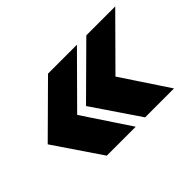

<svg xmlns="http://www.w3.org/2000/svg" viewBox="-84 -720 855 855"><g transform="rotate(-45 343.0 -292.5)"><path d="M189.5 -70.3 39.1 -292 262.7 -513.7H444.8L224.6 -292L371.6 -70.3ZM430.7 -70.3 280.3 -292 503.9 -513.7H686L465.8 -292L612.8 -70.3Z"/></g></svg>

Font: Inter 24pt ExtraBold
Style: Italic
Weight: 800
Italic angle: -9.3988°
Designer: Rasmus Andersson
Foundry: rsms
Version: Version 4.001;git-66647c0bb